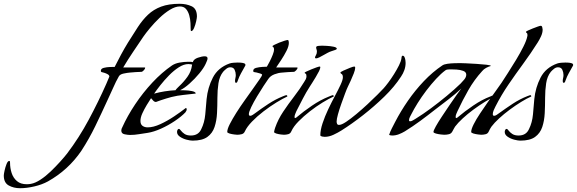

<svg xmlns="http://www.w3.org/2000/svg" viewBox="-411 -709 3044 1013"><path d="M-305 284Q-339 284 -365 269.5Q-391 255 -391 217Q-391 210 -387 191.5Q-383 173 -376.5 156.5Q-370 140 -362 140Q-359 140 -358.5 144Q-358 148 -358 150Q-358 178 -349.5 204Q-341 230 -321.5 246.5Q-302 263 -270 263Q-264 263 -258.5 262.5Q-253 262 -248 261Q-225 257 -197.5 239Q-170 221 -143.5 195.5Q-117 170 -94 144.5Q-71 119 -57 101Q6 18 57 -77Q108 -172 150 -267L166 -305Q166 -312 157.5 -317Q149 -322 139 -325Q129 -328 124 -329Q121 -331 121 -335Q121 -347 136.5 -351Q152 -355 169.5 -355.5Q187 -356 194 -356Q210 -388 227.5 -420.5Q245 -453 264 -484Q292 -529 316.5 -566.5Q341 -604 370 -631.5Q399 -659 439 -674Q479 -689 537 -689Q572 -689 600 -676Q628 -663 628 -622Q628 -615 624 -596.5Q620 -578 613 -561.5Q606 -545 598 -545Q595 -545 595 -554Q595 -567 594 -587.5Q593 -608 587.5 -628Q582 -648 570.5 -661.5Q559 -675 538 -675Q514 -675 485.5 -657.5Q457 -640 430 -614Q403 -588 380.5 -561Q358 -534 345 -515Q318 -475 291 -435Q264 -395 239 -353H352Q355 -353 355 -351Q355 -346 347.5 -338Q340 -330 335 -330Q319 -330 303.5 -328.5Q288 -327 273 -326Q261 -325 241.5 -321Q222 -317 216 -306Q201 -280 185 -243.5Q169 -207 155 -178Q124 -110 91.5 -43Q59 24 18 87Q-51 188 -158 248Q-189 265 -229.5 274.5Q-270 284 -305 284Z M275 3Q264 3 246.5 -0.5Q229 -4 229 -20Q229 -29 234 -37Q261 -97 302 -158.5Q343 -220 393 -273.5Q443 -327 497 -364Q514 -375 537.5 -379Q561 -383 580 -383Q587 -383 593.5 -383Q600 -383 606 -381Q611 -397 633 -404.5Q655 -412 669 -412Q684 -412 684 -401Q684 -394 680 -386Q676 -378 674 -372Q664 -350 640.5 -321.5Q617 -293 589 -268Q561 -243 539 -233Q546 -233 564.5 -232.5Q583 -232 601 -228.5Q619 -225 622 -217Q621 -215 618 -215Q586 -211 555.5 -208Q525 -205 493 -197Q479 -193 465 -189Q451 -185 437 -180L412 -171Q404 -171 397.5 -178Q391 -185 386 -191Q376 -176 363 -154.5Q350 -133 340 -111Q330 -89 330 -71Q330 -53 341 -45Q352 -37 368 -37Q398 -37 435 -54Q472 -71 507 -94.5Q542 -118 565 -136Q568 -139 570 -139Q574 -139 574 -132Q574 -125 567 -116Q546 -94 511 -70.5Q476 -47 438 -30Q400 -13 368 -8Q345 -5 322 -1Q299 3 275 3ZM402 -215Q457 -230 515 -233Q518 -238 523.5 -243.5Q529 -249 533 -253Q558 -276 578 -304Q598 -332 602 -365L603 -367Q603 -369 594 -370Q585 -371 583 -371Q559 -371 532.5 -354Q506 -337 481 -311.5Q456 -286 435.5 -260Q415 -234 402 -215Z M605 33Q593 33 573.5 28Q554 23 538.5 12.5Q523 2 523 -13Q523 -18 525.5 -23.5Q528 -29 533 -29Q537 -29 543.5 -20Q550 -11 562.5 -2.5Q575 6 596 6Q636 6 651 -28Q668 -62 672 -105.5Q676 -149 679 -186Q685 -247 712 -299.5Q739 -352 800 -374Q808 -377 821.5 -378Q835 -379 843 -379Q848 -379 857.5 -378.5Q867 -378 875.5 -375.5Q884 -373 884 -366Q884 -363 880 -357Q870 -339 860.5 -322Q851 -305 844 -285Q843 -282 841 -277Q839 -272 834 -272Q831 -272 830 -275.5Q829 -279 829 -281Q829 -289 831 -297Q833 -305 833 -313Q833 -327 827 -340.5Q821 -354 804 -354Q793 -354 783 -346Q773 -338 766 -330Q747 -306 741.5 -269.5Q736 -233 736 -192.5Q736 -152 734 -112Q732 -72 721 -39Q710 -6 683 13.5Q656 33 605 33Z M841 2Q838 2 825 0.5Q812 -1 800 -4.5Q788 -8 788 -13Q788 -28 801.5 -54.5Q815 -81 835.5 -113.5Q856 -146 880 -179.5Q904 -213 924.5 -242Q945 -271 958.5 -290.5Q972 -310 972 -314Q972 -318 962.5 -321Q953 -324 942.5 -326.5Q932 -329 928 -329Q925 -331 925 -335Q925 -347 940.5 -351Q956 -355 973.5 -356Q991 -357 997 -357Q1003 -367 1012 -384.5Q1021 -402 1028 -420Q1035 -438 1035 -448Q1035 -457 1030.5 -460.5Q1026 -464 1026 -465Q1026 -467 1036.5 -472.5Q1047 -478 1062 -484Q1077 -490 1090 -494Q1103 -498 1107 -498Q1111 -498 1112 -491.5Q1113 -485 1113 -483Q1113 -465 1100.5 -440.5Q1088 -416 1072.5 -392.5Q1057 -369 1046 -353H1156Q1159 -353 1159 -351Q1159 -346 1151.5 -338Q1144 -330 1139 -330Q1123 -330 1108 -328.5Q1093 -327 1077 -326Q1058 -325 1037 -317Q1016 -309 1005 -293Q997 -282 980 -256Q963 -230 945 -200Q927 -170 914.5 -144Q902 -118 902 -107Q902 -98 909 -98Q915 -98 922.5 -103Q930 -108 934 -111Q969 -137 1005.5 -161Q1042 -185 1082 -201Q1084 -202 1091 -204.5Q1098 -207 1099 -207Q1105 -207 1105 -200Q1081 -189 1047.5 -168.5Q1014 -148 979.5 -121.5Q945 -95 918.5 -67.5Q892 -40 881 -16Q876 -4 864 -1Q852 2 841 2Z M1257 -401Q1251 -401 1251 -405Q1251 -410 1256 -418Q1261 -426 1261 -437Q1261 -443 1259 -448.5Q1257 -454 1257 -459Q1257 -466 1270.5 -467Q1284 -468 1288 -468Q1294 -468 1313 -467Q1332 -466 1349 -462.5Q1366 -459 1366 -452Q1366 -450 1363.5 -448.5Q1361 -447 1359 -446Q1348 -442 1338 -439Q1328 -436 1317 -430Q1311 -427 1299 -420Q1287 -413 1275 -407Q1263 -401 1257 -401ZM1087 2Q1083 2 1070.5 0.5Q1058 -1 1046.5 -4.5Q1035 -8 1035 -13Q1035 -16 1037.5 -24.5Q1040 -33 1041 -36Q1056 -79 1083 -119.5Q1110 -160 1140.5 -199.5Q1171 -239 1194 -277Q1199 -284 1202.5 -291.5Q1206 -299 1206 -307Q1206 -318 1201 -320.5Q1196 -323 1196 -325Q1196 -327 1206.5 -332Q1217 -337 1231.5 -343Q1246 -349 1259 -353.5Q1272 -358 1276 -358Q1279 -358 1279 -354Q1279 -347 1272 -333Q1265 -319 1255 -302.5Q1245 -286 1236.5 -272.5Q1228 -259 1224 -253Q1204 -222 1187 -189Q1170 -156 1153 -123Q1150 -116 1146.5 -107.5Q1143 -99 1143 -92Q1143 -86 1146 -86Q1148 -86 1151 -88Q1154 -90 1155 -91Q1190 -121 1235 -151.5Q1280 -182 1323 -199Q1325 -200 1334 -203.5Q1343 -207 1344 -207Q1350 -207 1350 -200Q1325 -189 1291.5 -168.5Q1258 -148 1224.5 -122Q1191 -96 1164 -68.5Q1137 -41 1126 -16Q1121 -4 1109.5 -1Q1098 2 1087 2Z M1302 13Q1297 13 1289.5 11.5Q1282 10 1279 6Q1279 -23 1291 -59Q1303 -95 1320.5 -132Q1338 -169 1356 -202.5Q1374 -236 1386 -262Q1398 -288 1398 -301Q1398 -315 1391.5 -318.5Q1385 -322 1385 -326Q1385 -329 1401 -336.5Q1417 -344 1435 -351Q1453 -358 1458 -358Q1463 -358 1463 -351Q1463 -341 1455.5 -321.5Q1448 -302 1439 -282.5Q1430 -263 1425 -253Q1419 -241 1409.5 -215.5Q1400 -190 1389.5 -160.5Q1379 -131 1372 -105.5Q1365 -80 1365 -68Q1365 -61 1367.5 -55.5Q1370 -50 1378 -50Q1391 -50 1415 -66Q1439 -82 1469 -107Q1499 -132 1528 -159Q1557 -186 1580 -209Q1603 -232 1613 -243Q1623 -254 1638 -274Q1653 -294 1668 -318Q1683 -342 1694 -364Q1705 -386 1707 -401Q1707 -403 1708 -409Q1709 -415 1714 -415Q1720 -415 1723.5 -407Q1727 -399 1728 -390Q1729 -381 1729 -377Q1729 -358 1722.5 -339.5Q1716 -321 1705 -305Q1670 -251 1616.5 -199Q1563 -147 1504 -101Q1445 -55 1391 -21Q1372 -9 1348.5 2Q1325 13 1302 13Z M1658 6Q1650 6 1642 3Q1647 -14 1656.5 -32Q1666 -50 1674 -66Q1703 -122 1741 -177Q1779 -232 1825 -280.5Q1871 -329 1923 -364Q1932 -370 1950 -372.5Q1968 -375 1987.5 -375.5Q2007 -376 2017 -376Q2023 -376 2048 -375Q2073 -374 2103 -372Q2133 -370 2155.5 -367.5Q2178 -365 2179 -361Q2167 -358 2154 -351Q2141 -344 2133 -334Q2091 -288 2060 -233.5Q2029 -179 2003 -123Q2000 -116 1996.5 -108Q1993 -100 1993 -92Q1993 -86 1996 -86Q1998 -86 2001 -88Q2004 -90 2005 -91Q2040 -121 2086.5 -152.5Q2133 -184 2176 -200Q2177 -201 2185 -204Q2193 -207 2194 -207Q2197 -207 2198 -204.5Q2199 -202 2200 -200Q2177 -190 2147 -171.5Q2117 -153 2086.5 -130.5Q2056 -108 2030.5 -84.5Q2005 -61 1990 -41Q1986 -35 1983 -29Q1980 -23 1976 -16Q1970 -4 1958 -1Q1946 2 1933 2Q1929 2 1915 0.5Q1901 -1 1888.5 -4.5Q1876 -8 1876 -13Q1876 -20 1888.5 -42.5Q1901 -65 1921 -95Q1941 -125 1961.5 -155.5Q1982 -186 1999 -209.5Q2016 -233 2023 -242Q1991 -212 1955.5 -185Q1920 -158 1885 -131Q1847 -101 1807 -71.5Q1767 -42 1725 -16Q1710 -7 1693 -0.5Q1676 6 1658 6ZM1753 -69Q1759 -69 1767.5 -74Q1776 -79 1781 -82Q1820 -106 1862.5 -137.5Q1905 -169 1946 -203Q1987 -237 2019 -268Q2027 -276 2038 -289Q2049 -302 2049 -315Q2049 -329 2033 -335Q2017 -341 1997.5 -342Q1978 -343 1968 -343Q1962 -343 1953 -342.5Q1944 -342 1939 -338Q1916 -321 1890 -293Q1864 -265 1838.5 -231.5Q1813 -198 1792.5 -165Q1772 -132 1759 -106Q1756 -101 1751.5 -91.5Q1747 -82 1747 -75Q1747 -69 1753 -69Z M2128 2Q2125 2 2112 0.5Q2099 -1 2087 -4.5Q2075 -8 2075 -13Q2075 -27 2088 -53Q2101 -79 2122 -110.5Q2143 -142 2165 -173.5Q2187 -205 2206 -231Q2225 -257 2235 -272Q2248 -292 2269 -324.5Q2290 -357 2312 -393.5Q2334 -430 2350.5 -463Q2367 -496 2371 -517Q2372 -519 2372 -523Q2372 -533 2368 -535Q2364 -537 2364 -541Q2364 -543 2374.5 -548Q2385 -553 2399 -558.5Q2413 -564 2425.5 -568.5Q2438 -573 2442 -573Q2448 -573 2450 -565Q2452 -557 2452 -553Q2452 -536 2443.5 -517.5Q2435 -499 2426 -485Q2390 -428 2350 -373.5Q2310 -319 2272 -263.5Q2234 -208 2203 -147Q2199 -140 2194 -128Q2189 -116 2189 -107Q2189 -98 2196 -98Q2202 -98 2209.5 -103Q2217 -108 2221 -111Q2257 -137 2294 -161.5Q2331 -186 2372 -202Q2373 -202 2379 -204.5Q2385 -207 2386 -207Q2392 -207 2392 -200Q2369 -190 2339 -171.5Q2309 -153 2278.5 -130.5Q2248 -108 2222.5 -84.5Q2197 -61 2182 -41Q2178 -35 2174.5 -29Q2171 -23 2168 -16Q2163 -4 2151.5 -1Q2140 2 2128 2Z M2334 33Q2322 33 2302.5 28Q2283 23 2267.5 12.5Q2252 2 2252 -13Q2252 -18 2254.5 -23.5Q2257 -29 2262 -29Q2266 -29 2272.5 -20Q2279 -11 2291.5 -2.5Q2304 6 2325 6Q2365 6 2380 -28Q2397 -62 2401 -105.5Q2405 -149 2408 -186Q2414 -247 2441 -299.5Q2468 -352 2529 -374Q2537 -377 2550.5 -378Q2564 -379 2572 -379Q2577 -379 2586.5 -378.5Q2596 -378 2604.5 -375.5Q2613 -373 2613 -366Q2613 -363 2609 -357Q2599 -339 2589.5 -322Q2580 -305 2573 -285Q2572 -282 2570 -277Q2568 -272 2563 -272Q2560 -272 2559 -275.5Q2558 -279 2558 -281Q2558 -289 2560 -297Q2562 -305 2562 -313Q2562 -327 2556 -340.5Q2550 -354 2533 -354Q2522 -354 2512 -346Q2502 -338 2495 -330Q2476 -306 2470.5 -269.5Q2465 -233 2465 -192.5Q2465 -152 2463 -112Q2461 -72 2450 -39Q2439 -6 2412 13.5Q2385 33 2334 33Z"/></svg>

Font: My Soul
Style: Regular
Weight: 400
Designer: Robert E. Leuschke
Foundry: Robert E. Leuschke
Version: Version 1.010; ttfautohint (v1.8.4.7-5d5b)